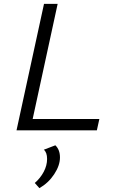

<svg xmlns="http://www.w3.org/2000/svg" viewBox="-20 -678 597 999"><path d="M209 -658H280L150 -59H497L484 0H66ZM225 149Q225 115 208 101L268 78Q292 101 292 141Q292 183 262 228.5Q232 274 185 301L161 274Q190 249 207.5 216Q225 183 225 149Z"/></svg>

Font: LXGW Bright GB
Style: Italic
Weight: 400
Italic angle: -12°
Designer: Christian Thalmann (Catharsis Fonts)
Foundry: LXGW / Christian Thalmann (Catharsis Fonts) / Fontworks Inc.
Version: Version 5.510